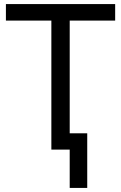

<svg xmlns="http://www.w3.org/2000/svg" viewBox="-20 -734 596 942"><path d="M322 188V0H232V-633H9V-714H545V-633H322V-80H408V188Z"/></svg>

Font: Noto Sans
Style: Regular
Weight: 400
Designer: Monotype Design Team
Foundry: Monotype Imaging Inc.
Version: Version 1.902